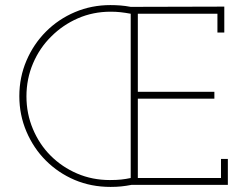

<svg xmlns="http://www.w3.org/2000/svg" viewBox="-20 -727 969 755"><path d="M835 -599H862V-701L494 -700Q473 -704 453.5 -705.5Q434 -707 414 -707Q340 -707 275 -679.5Q210 -652 161 -603Q112 -554 84 -488.5Q56 -423 56 -349Q56 -275 84 -209.5Q112 -144 160 -96Q209 -47 273.5 -19.5Q338 8 415 8Q438 8 457 6Q476 4 497 0H876V-102H849V-27H522V-339H823V-366H522V-673H835ZM84 -348Q84 -417 110 -478Q136 -539 182 -584Q227 -629 286.5 -655Q346 -681 415 -681Q436 -681 454 -679Q472 -677 494 -673V-27Q475 -23 456.5 -21Q438 -19 412 -19Q343 -19 283.5 -44.5Q224 -70 179 -115Q135 -159 109.5 -219.5Q84 -280 84 -348Z"/></svg>

Font: Josefin Slab Thin Light
Style: Regular
Weight: 300
Version: Version 2.000